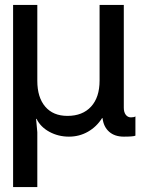

<svg xmlns="http://www.w3.org/2000/svg" viewBox="-20 -540 602 777"><path d="M33 -520H131V-213Q131 -146 163 -108.5Q195 -71 253 -71Q314 -71 348.5 -108.5Q383 -146 383 -214V-520H481V-104Q481 -86 489 -75.5Q497 -65 510 -65Q523 -65 528 -69V9Q520 13 481 13Q444 13 421.5 -7Q399 -27 395 -62H393Q371 -27 336 -7Q301 13 259 13Q216 13 180 -6.5Q144 -26 128 -59H126L131 -5V217H33Z"/></svg>

Font: Non Bureau
Style: Regular
Weight: 400
Designer: Jona Saucedo
Foundry: Non Foundry
Version: Version 1.000; ttfautohint (v1.8.4)